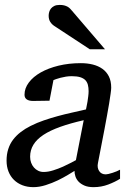

<svg xmlns="http://www.w3.org/2000/svg" viewBox="-20 -752 530 784"><path d="M321.8 -261.2Q266.6 -248.5 225.6 -233.9Q184.6 -219.2 157.2 -201.2Q129.9 -183.1 116.5 -161.1Q103 -139.2 103 -111.8Q103 -98.6 107.2 -87.4Q111.3 -76.2 118.7 -67.9Q126 -59.6 136 -54.7Q146 -49.8 158.2 -49.8Q176.3 -49.8 197.3 -56.4Q218.3 -63 237.3 -71.5Q256.3 -80.1 271 -87.9Q285.6 -95.7 290 -98.1ZM470.2 -22Q450.2 -9.3 421.9 1.5Q393.6 12.2 361.8 12.2Q339.4 12.2 324.5 5.6Q309.6 -1 300.5 -10.7Q291.5 -20.5 287.8 -32.2Q284.2 -43.9 284.2 -54.2Q275.4 -48.8 257.3 -37.8Q239.3 -26.9 216.1 -15.6Q192.9 -4.4 166.7 3.9Q140.6 12.2 116.2 12.2Q91.8 12.2 71.5 4.4Q51.3 -3.4 36.9 -17.6Q22.5 -31.7 14.6 -51.8Q6.8 -71.8 6.8 -96.2Q6.8 -122.1 13.7 -143.3Q20.5 -164.6 33.4 -181.6Q46.4 -198.7 64.5 -212.6Q82.5 -226.6 105 -237.8Q131.3 -251 159.2 -260.5Q187 -270 215.6 -277.8Q244.1 -285.6 273.2 -292Q302.2 -298.3 331.1 -305.2Q331.5 -308.6 333.5 -317.1Q335.4 -325.7 337.2 -336.4Q338.9 -347.2 340.3 -358.6Q341.8 -370.1 341.8 -379.9Q341.8 -394 338.9 -405.5Q335.9 -417 328.4 -424.8Q320.8 -432.6 307.4 -436.8Q293.9 -440.9 272.9 -440.9Q260.7 -440.9 248.8 -439Q236.8 -437 226.6 -434.3Q216.3 -431.6 209 -429Q201.7 -426.3 198.2 -424.8L182.1 -340.8L115.2 -339.8Q98.1 -339.8 89.1 -346.2Q80.1 -352.5 80.1 -365.2Q80.1 -391.6 97.7 -415Q115.2 -438.5 146.2 -456.1Q177.2 -473.6 219.2 -483.9Q261.2 -494.1 310.1 -494.1Q336.4 -494.1 358.9 -488.5Q381.3 -482.9 398.2 -470.9Q415 -459 424.6 -439.9Q434.1 -420.9 434.1 -394Q434.1 -386.2 431.6 -368.9Q429.2 -351.6 425.5 -328.6Q421.9 -305.7 416.7 -278.6Q411.6 -251.5 406.7 -224.6Q394.5 -161.6 379.9 -85.9Q376 -67.4 384.8 -53.7Q393.6 -40 412.1 -40Q415.5 -40 423.3 -41.7Q431.2 -43.5 439.9 -46.4Q448.7 -49.3 457 -52.7Q465.3 -56.2 470.2 -59.1ZM346.7 -550.8 201.7 -646Q191.4 -652.8 185.1 -662.8Q178.7 -672.9 178.7 -688Q178.7 -695.3 180.9 -703.1Q183.1 -710.9 188.2 -717.3Q193.4 -723.6 201.9 -727.8Q210.4 -731.9 223.6 -731.9Q234.4 -731.9 241.9 -730Q249.5 -728 255.4 -724.9Q261.2 -721.7 265.9 -717Q270.5 -712.4 274.9 -707L408.7 -550.8Z"/></svg>

Font: Charis SIL Phon
Style: Italic
Weight: 400
Italic angle: -11°
Foundry: SIL International
Version: Version 5.000